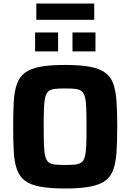

<svg xmlns="http://www.w3.org/2000/svg" viewBox="-20 -1066 743 1094"><path d="M351 8Q264 8 208.5 -2.5Q153 -13 122 -36.5Q91 -60 76.5 -100.5Q62 -141 58.5 -201Q55 -261 55 -344Q55 -427 58.5 -487Q62 -547 76.5 -587.5Q91 -628 122 -651.5Q153 -675 208.5 -685.5Q264 -696 351 -696Q437 -696 492.5 -685.5Q548 -675 580 -651.5Q612 -628 626 -587.5Q640 -547 644 -487Q648 -427 648 -344Q648 -261 644 -201Q640 -141 626 -100.5Q612 -60 580 -36.5Q548 -13 492.5 -2.5Q437 8 351 8ZM351 -126Q387 -126 409.5 -128.5Q432 -131 445 -141.5Q458 -152 464 -175Q470 -198 471.5 -239Q473 -280 473 -344Q473 -408 471.5 -449Q470 -490 464 -513Q458 -536 445 -546.5Q432 -557 409.5 -559.5Q387 -562 351 -562Q316 -562 293 -559.5Q270 -557 257 -546.5Q244 -536 238 -513Q232 -490 230.5 -449Q229 -408 229 -344Q229 -280 230.5 -239Q232 -198 238 -175Q244 -152 257 -141.5Q270 -131 293 -128.5Q316 -126 351 -126ZM180 -773V-881H311V-773ZM393 -773V-881H524V-773ZM187 -953V-1046H517V-953Z"/></svg>

Font: Saira Thin
Style: Bold
Weight: 700
Version: Version 1.101